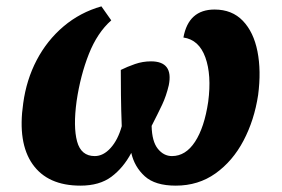

<svg xmlns="http://www.w3.org/2000/svg" viewBox="-20 -574 888 604"><path d="M53 -249Q63 -323 95.5 -385Q128 -447 180 -491Q232 -535 299 -554L330 -510Q286 -471 259.5 -404Q233 -337 221 -256Q210 -175 222.5 -129Q235 -83 278 -83Q305 -83 328 -108.5Q351 -134 363 -177Q361 -228 360.5 -275Q360 -322 360 -354Q380 -364 404.5 -372.5Q429 -381 455 -381Q526 -381 511 -306Q503 -272 490 -244.5Q477 -217 457 -178Q458 -129 476.5 -106Q495 -83 521 -83Q564 -83 593.5 -128Q623 -173 635 -254Q646 -338 626 -393.5Q606 -449 557 -456Q573 -544 655 -544Q710 -544 744 -508.5Q778 -473 790 -412Q802 -351 792 -275Q780 -196 746 -131.5Q712 -67 658 -28.5Q604 10 533 10Q468 10 435.5 -19.5Q403 -49 393 -93Q368 -46 330.5 -18Q293 10 233 10Q130 10 82.5 -57.5Q35 -125 53 -249Z"/></svg>

Font: Noto Serif ExtraBold
Style: Italic
Weight: 800
Italic angle: -12°
Designer: Monotype Design Team
Foundry: Monotype Imaging Inc.
Version: Version 2.013